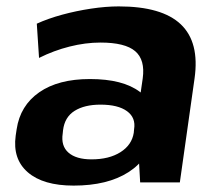

<svg xmlns="http://www.w3.org/2000/svg" viewBox="-20 -570 683 600"><path d="M407 -194 426 -325Q434 -383 402.5 -410Q371 -437 294 -437Q247 -437 197.5 -424.5Q148 -412 102 -389L95 -496Q130 -512 174 -524Q218 -536 264.5 -543Q311 -550 351 -550Q486 -550 545 -494Q604 -438 588 -325L542 0H418ZM210 10Q115 10 67 -31.5Q19 -73 29 -146L32 -166Q43 -240 102.5 -281.5Q162 -323 261 -323Q364 -323 417 -283Q470 -243 460 -169L457 -148Q447 -74 381.5 -32Q316 10 210 10ZM266 -72Q321 -72 356.5 -94.5Q392 -117 398 -155L399 -166Q405 -202 377 -222.5Q349 -243 294 -243Q244 -243 213 -223.5Q182 -204 177 -163L176 -153Q170 -114 194 -93Q218 -72 266 -72Z"/></svg>

Font: Pathway Extreme 8pt Thin 12pt
Style: Bold Italic
Weight: 700
Italic angle: -8°
Version: Version 1.001;gftools[0.9.26]